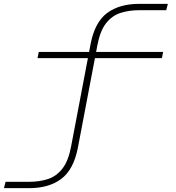

<svg xmlns="http://www.w3.org/2000/svg" viewBox="-22 -770 916 998"><path d="M-1.5 208 7 175H129.5Q182.5 175 226.2 161Q270 147 301.2 108Q332.5 69 347 -5.5L435 -468H173L179.5 -500H441L449 -541.5Q471 -655 535 -702.5Q599 -750 702 -750H850.5L842 -717H702Q649 -717 605 -703Q561 -689 530 -650.2Q499 -611.5 484.5 -536.5L477.5 -500H826L819.5 -468H471.5L382.5 -0.5Q360 112.5 296 160.2Q232 208 129.5 208Z"/></svg>

Font: Trispace SemiExpanded Thin
Style: Regular
Weight: 100
Width: 6
Designer: Tyler Finck
Foundry: Etcetera Type Company
Version: Version 1.210; ttfautohint (v1.8.3)